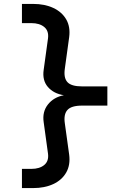

<svg xmlns="http://www.w3.org/2000/svg" viewBox="-20 -850 640 980"><path d="M92 110V12H140Q182 12 206 -8Q230 -28 225 -66L203 -226Q195 -279 224.5 -316.5Q254 -354 306 -364Q254 -372 224.5 -406Q195 -440 203 -494L225 -654Q230 -692 206 -712Q182 -732 140 -732H92V-830H149Q208 -830 252 -809.5Q296 -789 318 -751Q340 -713 333 -660L311 -500Q304 -453 324 -431Q344 -409 399 -409H528V-311H399Q344 -311 324 -288.5Q304 -266 311 -220L333 -61Q340 -8 318 30.5Q296 69 252 89.5Q208 110 149 110Z"/></svg>

Font: Pitagon Sans Mono SemiBold
Style: Regular
Weight: 600
Monospace: yes
Designer: Travis Tran
Foundry: Pitagon
Version: Version 1.001; ttfautohint (v1.8.4.7-5d5b);gftools[0.9.26]